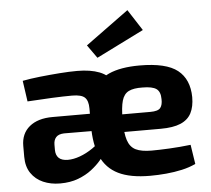

<svg xmlns="http://www.w3.org/2000/svg" viewBox="-54 -828 987 899"><g transform="rotate(-5 439.5 -379.0)"><path d="M611 -507Q736 -507 789.5 -464.5Q843 -422 844 -338Q844 -293 828.5 -263Q813 -233 778 -218Q743 -203 684 -203H417V-286H643Q679 -286 690 -300Q701 -314 700 -341Q700 -376 681 -389.5Q662 -403 616 -403Q574 -404 551 -392.5Q528 -381 519 -350Q510 -319 510 -260Q510 -198 521 -164.5Q532 -131 558.5 -118Q585 -105 633 -105Q667 -105 716.5 -107.5Q766 -110 817 -116L831 -25Q802 -11 766 -3Q730 5 691.5 8.5Q653 12 616 12Q523 12 467 -15.5Q411 -43 385.5 -100Q360 -157 360 -246Q360 -343 385.5 -400Q411 -457 466 -482Q521 -507 611 -507ZM449 -302 448 -220 231 -221Q205 -220 193.5 -207Q182 -194 182 -172V-148Q182 -123 196 -109.5Q210 -96 239 -96Q265 -96 295.5 -107Q326 -118 356 -138.5Q386 -159 409 -186L414 -118Q405 -102 387 -80.5Q369 -59 342 -38Q315 -17 278 -3Q241 11 193 11Q149 11 113.5 -4.5Q78 -20 57 -51Q36 -82 36 -128V-179Q36 -237 75.5 -269.5Q115 -302 184 -302ZM318 -507Q380 -507 422.5 -490.5Q465 -474 487 -434.5Q509 -395 509 -327V-233H360V-327Q360 -363 344 -378.5Q328 -394 284 -394Q246 -394 189.5 -391.5Q133 -389 74 -385L60 -483Q96 -490 142 -495Q188 -500 234.5 -503.5Q281 -507 318 -507ZM577 -770 641 -671 418 -560 374 -622Z"/></g></svg>

Font: Exo 2
Style: Bold
Weight: 700
Designer: Natanael Gama
Foundry: Natanael Gama
Version: Version 2.010